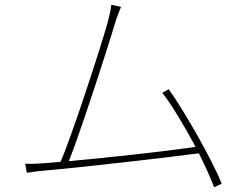

<svg xmlns="http://www.w3.org/2000/svg" viewBox="-20 -766 1040 809"><path d="M163 -78C137 -76 112 -75 86 -76L93 -38C119 -42 140 -45 165 -47C307 -59 674 -101 818 -120C846 -64 869 -13 882 23L914 8C877 -87 760 -293 691 -390L664 -375C705 -322 759 -232 804 -147C697 -131 440 -102 270 -87C316 -200 437 -573 463 -663C475 -703 483 -718 490 -737L449 -746C447 -726 444 -711 433 -669C407 -576 285 -198 235 -84Z"/></svg>

Font: Harano Aji Gothic TW ExtraLight
Style: Regular
Weight: 250
Foundry: Masamichi Hosoda
Version: HaranoAjiGothicTW-ExtraLight version 20230610;ttx 4.39.4